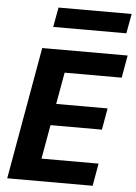

<svg xmlns="http://www.w3.org/2000/svg" viewBox="-61 -966 715 1012"><g transform="rotate(5 297.0 -460.0)"><path d="M16 0 140 -700H592L571 -581H269L239 -413H511L491 -299H219L187 -119H489L468 0ZM188 -816 207 -920H594L575 -816Z"/></g></svg>

Font: DM Sans 28pt Black
Style: Italic
Weight: 900
Italic angle: -10°
Version: Version 4.004;gftools[0.9.30]